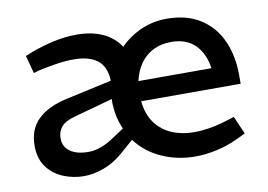

<svg xmlns="http://www.w3.org/2000/svg" viewBox="-62 -605 988 707"><g transform="rotate(-10 432.5 -252.0)"><path d="M200 7Q160 7 123 -8Q86 -23 62.5 -54.5Q39 -86 39 -134Q39 -197 78 -233.5Q117 -270 188 -285L357 -322Q355 -376 323.5 -399.5Q292 -423 236 -423Q203 -423 169 -417.5Q135 -412 107 -406L83 -399L65 -466L90 -476Q136 -493 178.5 -502Q221 -511 263 -511Q317 -511 358.5 -492.5Q400 -474 424 -437Q457 -471 502 -491Q547 -511 599 -511Q674 -511 725 -478Q776 -445 801 -388.5Q826 -332 826 -261V-228H454Q459 -179 482.5 -146.5Q506 -114 543.5 -98Q581 -82 626 -82Q681 -82 741 -100L780 -112L809 -45L773 -28Q736 -11 695.5 -2Q655 7 616 7Q549 7 491 -19Q433 -45 396 -94L348 -52Q314 -22 275 -7.5Q236 7 200 7ZM232 -78Q255 -78 280 -87.5Q305 -97 331 -115L370 -141Q361 -161 355.5 -184Q350 -207 349 -232Q348 -238 348.5 -244Q349 -250 349 -255L204 -215Q167 -205 152.5 -187.5Q138 -170 138 -145Q138 -113 163 -95.5Q188 -78 232 -78ZM457 -303H730Q722 -359 689.5 -391.5Q657 -424 600 -424Q563 -424 533.5 -409.5Q504 -395 484.5 -367.5Q465 -340 457 -303Z"/></g></svg>

Font: REM Medium
Style: Regular
Weight: 400
Version: Version 1.005;gftools[0.9.28]